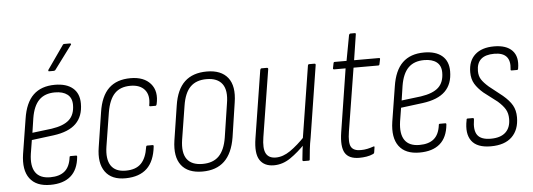

<svg xmlns="http://www.w3.org/2000/svg" viewBox="-47 -823 2673 963"><g transform="rotate(-5 1289.5 -341.0)"><path d="M171 8Q100 8 68 -35Q36 -78 48 -158L76 -333Q88 -413 128 -451.5Q168 -490 237 -490Q295 -490 327 -463Q359 -436 359 -385Q359 -321 322 -284.5Q285 -248 208 -238L98 -224L87 -156Q78 -94 100 -62Q122 -30 174 -30Q221 -30 247 -52Q273 -74 279 -121Q279 -127 285 -127H312Q318 -127 317 -120Q311 -56 274 -24Q237 8 171 8ZM104 -260 202 -272Q263 -281 291 -307Q319 -333 319 -382Q319 -417 296.5 -434.5Q274 -452 234 -452Q183 -452 154 -423Q125 -394 115 -333ZM215 -560Q211 -560 210.5 -562Q210 -564 211 -567L293 -684Q296 -690 302 -690H331Q334 -690 335.5 -687.5Q337 -685 334 -682L247 -565Q244 -560 237 -560Z M551 8Q480 9 448 -35.5Q416 -80 429 -159L456 -333Q468 -413 508 -451.5Q548 -490 618 -490Q685 -490 718.5 -451.5Q752 -413 737 -348Q735 -341 731 -341H705Q698 -341 700 -348Q709 -397 685.5 -424.5Q662 -452 614 -452Q563 -452 534.5 -422.5Q506 -393 495 -329L468 -160Q458 -96 480 -63Q502 -30 554 -30Q605 -30 631.5 -57Q658 -84 666 -139Q667 -146 672 -146H699Q705 -146 704 -139Q696 -65 658 -29Q620 7 551 8Z M937 8Q864 8 831 -35Q798 -78 810 -159L837 -333Q849 -413 890 -451.5Q931 -490 1002 -490Q1074 -490 1107.5 -447.5Q1141 -405 1128 -323L1102 -150Q1089 -70 1048 -31Q1007 8 937 8ZM941 -30Q994 -30 1023.5 -60Q1053 -90 1063 -152L1089 -322Q1100 -387 1076 -419.5Q1052 -452 997 -452Q945 -452 915.5 -422.5Q886 -393 876 -329L849 -160Q839 -95 862.5 -62.5Q886 -30 941 -30Z M1297 8Q1248 8 1226 -26Q1204 -60 1216 -135L1270 -475Q1272 -482 1277 -482H1303Q1311 -482 1310 -475L1256 -137Q1247 -81 1260.5 -55.5Q1274 -30 1310 -30Q1346 -30 1383 -55.5Q1420 -81 1463 -126L1459 -87Q1420 -46 1380.5 -19Q1341 8 1297 8ZM1447 0Q1441 0 1441 -6Q1443 -28 1446 -53.5Q1449 -79 1452 -99V-109L1510 -475Q1511 -482 1517 -482H1543Q1550 -482 1549 -475L1492 -114Q1486 -84 1483 -56.5Q1480 -29 1478 -6Q1478 0 1472 0Z M1727 8Q1674 8 1655 -24Q1636 -56 1647 -127L1697 -445H1640Q1633 -445 1634 -451L1639 -476Q1640 -482 1645 -482H1705L1729 -611Q1732 -617 1736 -617H1758Q1764 -617 1763 -611L1743 -482H1868Q1875 -482 1873 -475L1868 -451Q1867 -445 1861 -445H1737L1686 -128Q1677 -72 1689 -51Q1701 -30 1737 -30Q1755 -30 1771 -33.5Q1787 -37 1801 -42Q1808 -45 1807 -38L1803 -12Q1802 -7 1797 -5Q1782 2 1763.5 5Q1745 8 1727 8Z M2030 8Q1959 8 1927 -35Q1895 -78 1907 -158L1935 -333Q1947 -413 1987 -451.5Q2027 -490 2096 -490Q2154 -490 2186 -463Q2218 -436 2218 -385Q2218 -321 2181 -284.5Q2144 -248 2067 -238L1957 -224L1946 -156Q1937 -94 1959 -62Q1981 -30 2033 -30Q2080 -30 2106 -52Q2132 -74 2138 -121Q2138 -127 2144 -127H2171Q2177 -127 2176 -120Q2170 -56 2133 -24Q2096 8 2030 8ZM1963 -260 2061 -272Q2122 -281 2150 -307Q2178 -333 2178 -382Q2178 -417 2155.5 -434.5Q2133 -452 2093 -452Q2042 -452 2013 -423Q1984 -394 1974 -333Z M2389 8Q2320 8 2292.5 -29Q2265 -66 2279 -134Q2279 -141 2284 -141H2311Q2317 -141 2316 -133Q2307 -80 2325 -55Q2343 -30 2392 -30Q2441 -30 2466.5 -53.5Q2492 -77 2492 -121Q2492 -149 2480.5 -169Q2469 -189 2443 -212L2375 -264Q2347 -288 2332.5 -312.5Q2318 -337 2318 -371Q2318 -428 2352 -459Q2386 -490 2448 -490Q2510 -490 2539.5 -459Q2569 -428 2559 -369Q2558 -362 2553 -362H2526Q2519 -362 2521 -369Q2531 -453 2446 -453Q2357 -453 2357 -374Q2357 -349 2368 -331.5Q2379 -314 2404 -292L2471 -239Q2503 -212 2517.5 -186.5Q2532 -161 2532 -126Q2532 -63 2495.5 -27.5Q2459 8 2389 8Z"/></g></svg>

Font: Sofia Sans Condensed ExtraLight
Style: Italic
Weight: 250
Italic angle: -9°
Version: Version 4.100